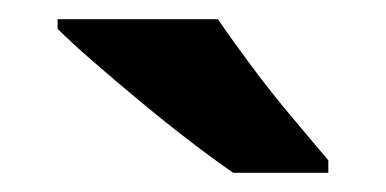

<svg xmlns="http://www.w3.org/2000/svg" viewBox="-20 -786 402 200"><path d="M207 -766Q222 -744 242.5 -716.5Q263 -689 284.5 -663.5Q306 -638 322 -619V-606H223Q204 -619 178.5 -638.5Q153 -658 126.5 -680Q100 -702 77 -722Q54 -742 40 -756V-766Z"/></svg>

Font: Noto Sans Devanagari UI
Style: Bold
Weight: 700
Designer: Jelle Bosma - Monotype Design Team
Foundry: Monotype Imaging Inc.
Version: Version 2.004; ttfautohint (v1.8.4.7-5d5b)